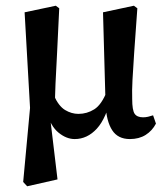

<svg xmlns="http://www.w3.org/2000/svg" viewBox="-20 -474 573 671"><path d="M61 162 85 -97 66 -431 175 -454 187 -445Q183 -352 179.5 -289.5Q176 -227 174 -182Q172 -137 172 -95L154 -73L181 153L75 177ZM241 12Q212 12 184.5 -10.5Q157 -33 144 -80L168 -141Q185 -103 207.5 -89.5Q230 -76 254 -76Q284 -76 309.5 -92Q335 -108 354 -156L370 -142Q352 -61 318.5 -24.5Q285 12 241 12ZM434 12Q392 12 372 -19Q352 -50 349 -107L340 -431L448 -454L460 -445Q453 -350 449 -291Q445 -232 443 -194.5Q441 -157 442 -128Q442 -89 450.5 -76.5Q459 -64 480 -64Q489 -64 497.5 -66Q506 -68 515 -71L525 -42Q512 -17 489 -2.5Q466 12 434 12Z"/></svg>

Font: Lisu Bosa ExtraBold
Style: Regular
Weight: 800
Designer: David Morse, Annie Olsen, Victor Gaultney, Frank Grießhammer (Latin)
Foundry: SIL International
Version: Version 2.000